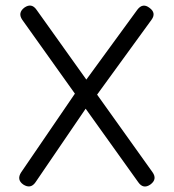

<svg xmlns="http://www.w3.org/2000/svg" viewBox="-20 -676 632 696"><path d="M64.5 -7Q39.5 -24.5 56.5 -51L251.5 -336.5L60.5 -604.5Q43.5 -629.5 68.5 -648.5Q94.5 -666.5 112.5 -640.5L293 -387.5L478 -641Q497.5 -666.5 522 -647.5Q547.5 -629 529 -604L332 -333L533 -51.5Q551 -26 525 -7Q499.5 10.5 481.5 -15L290.5 -282L108.5 -15Q91 10 64.5 -7Z"/></svg>

Font: Jura Light Medium
Style: Regular
Weight: 500
Version: Version 5.106